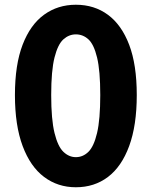

<svg xmlns="http://www.w3.org/2000/svg" viewBox="-20 -776 639 810"><path d="M300 14Q224 14 166 -29.5Q108 -73 75.5 -160Q43 -247 43 -375Q43 -503 75.5 -587.5Q108 -672 166 -714Q224 -756 300 -756Q378 -756 435.5 -713.5Q493 -671 525 -587Q557 -503 557 -375Q557 -247 525 -160Q493 -73 435.5 -29.5Q378 14 300 14ZM300 -113Q330 -113 353 -135.5Q376 -158 389.5 -215Q403 -272 403 -375Q403 -478 389.5 -533.5Q376 -589 353 -610Q330 -631 300 -631Q271 -631 247.5 -610Q224 -589 210 -533.5Q196 -478 196 -375Q196 -272 210 -215Q224 -158 247.5 -135.5Q271 -113 300 -113Z"/></svg>

Font: Noto Sans HK Thin ExtraBold
Style: Regular
Weight: 800
Version: Version 2.004-H2;hotconv 1.0.118;makeotfexe 2.5.65603